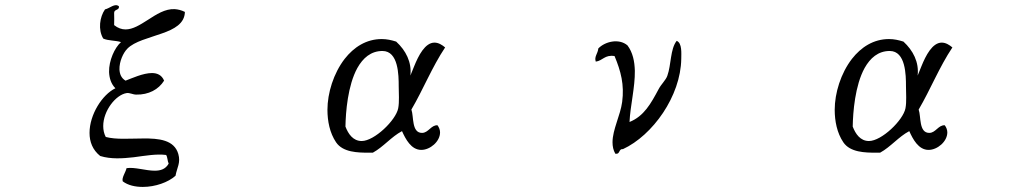

<svg xmlns="http://www.w3.org/2000/svg" viewBox="-20 -642 4040 757"><path d="M709 -595C695 -602 682 -605 669 -606C631 -608 596 -585 562 -563C532 -544 504 -526 475 -526C460 -526 445 -531 430 -543C430 -559 431 -575 430 -591C430 -607 451 -600 449 -617C433 -631 413 -609 394 -605C373 -575 366 -525 387 -490C406 -481 436 -483 457 -476C432 -454 409 -403 410 -358C411 -334 418 -311 435 -294C383 -269 333 -190 333 -118C333 -83 345 -51 375 -27C417 -14 463 -17 507 -22C553 -28 597 -36 635 -31C641 -22 640 -7 645 3C633 25 613 31 590 31C554 31 511 16 479 21C475 38 459 59 464 73C485 89 514 95 543 95C592 95 643 77 672 51C678 18 693 0 683 -35C667 -90 608 -97 542 -96C492 -96 438 -91 397 -102C390 -115 387 -130 387 -145C387 -205 436 -268 479 -275C491 -277 504 -269 517 -269C566 -268 605 -289 627 -324C618 -346 600 -354 579 -354C544 -354 499 -333 475 -324C458 -334 452 -350 451 -368C450 -399 466 -434 482 -450C510 -479 568 -492 618 -510C667 -527 708 -549 709 -595Z M1735 -455C1723 -465 1709 -474 1693 -474C1656 -474 1630 -423 1613 -381C1607 -367 1598 -344 1598 -344C1604 -397 1580 -443 1542 -478C1523 -484 1505 -488 1485 -488C1424 -488 1375 -456 1339 -410C1295 -353 1271 -275 1271 -209C1271 -165 1280 -118 1305 -81C1332 -41 1391 -40 1434 -40H1450C1492 -63 1523 -103 1565 -125C1579 -94 1601 -51 1641 -51C1676 -51 1715 -84 1715 -120C1715 -130 1711 -140 1705 -148C1680 -150 1669 -118 1644 -118C1602 -118 1612 -183 1602 -210C1649 -290 1683 -377 1735 -455ZM1552 -302C1552 -275 1555 -241 1550 -215C1541 -168 1456 -86 1406 -86C1372 -86 1353 -114 1342 -143C1343 -200 1351 -305 1389 -374C1411 -413 1442 -441 1488 -441C1551 -441 1552 -346 1552 -302Z M2666 -410C2666 -431 2670 -472 2648 -481C2622 -448 2627 -387 2611 -343C2605 -326 2587 -310 2577 -291C2546 -233 2519 -184 2462 -161C2465 -225 2484 -298 2483 -363C2482 -400 2475 -435 2454 -463C2420 -492 2365 -478 2339 -451C2337 -430 2322 -419 2329 -399C2357 -403 2364 -427 2403 -421C2428 -361 2442 -308 2433 -240C2426 -187 2395 -131 2395 -81C2395 -65 2398 -50 2406 -36C2426 -32 2418 -56 2436 -54C2553 -108 2664 -263 2666 -410Z M3735 -455C3723 -465 3709 -474 3693 -474C3656 -474 3630 -423 3613 -381C3607 -367 3598 -344 3598 -344C3604 -397 3580 -443 3542 -478C3523 -484 3505 -488 3485 -488C3424 -488 3375 -456 3339 -410C3295 -353 3271 -275 3271 -209C3271 -165 3280 -118 3305 -81C3332 -41 3391 -40 3434 -40H3450C3492 -63 3523 -103 3565 -125C3579 -94 3601 -51 3641 -51C3676 -51 3715 -84 3715 -120C3715 -130 3711 -140 3705 -148C3680 -150 3669 -118 3644 -118C3602 -118 3612 -183 3602 -210C3649 -290 3683 -377 3735 -455ZM3552 -302C3552 -275 3555 -241 3550 -215C3541 -168 3456 -86 3406 -86C3372 -86 3353 -114 3342 -143C3343 -200 3351 -305 3389 -374C3411 -413 3442 -441 3488 -441C3551 -441 3552 -346 3552 -302Z"/></svg>

Font: Yuji Syuku Std R
Style: Regular
Weight: 400
Designer: Kataoka Yuji
Foundry: Kinuta Font Factory
Version: Version 3.000;hotconv 1.0.111;makeotfexe 2.5.65597